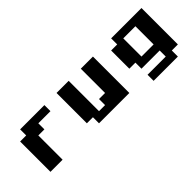

<svg xmlns="http://www.w3.org/2000/svg" viewBox="102 -1711 2797 2797"><g transform="rotate(-45 1500.0 -312.5)"><path d="M375 -750H875V-625H625V-500H500V0H250V-625H375Z M1125 -750H1375V-125H1500V-250H1625V-750H1875V0H1250V-125H1125Z M2250 -750H2875V0H2750V125H2250V0H2625V-125H2250V-250H2125V-625H2250ZM2375 -625V-250H2625V-625Z"/></g></svg>

Font: Dogica
Style: Bold
Weight: 700
Monospace: yes
Designer: Roberto Mocci
Version: Version 001.000